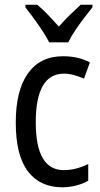

<svg xmlns="http://www.w3.org/2000/svg" viewBox="-20 -837 427 816"><path d="M245 -41Q150 -41 98.5 -109Q47 -177 47 -316Q47 -453 99 -525.5Q151 -598 248 -598Q282 -598 311 -591Q340 -584 362 -572L337 -503Q316 -512 294 -518Q272 -524 252 -524Q132 -524 132 -317Q132 -114 251 -114Q279 -114 305 -121Q331 -128 355 -140V-69Q333 -56 303.5 -48.5Q274 -41 245 -41ZM189 -657Q172 -690 143 -731.5Q114 -773 88 -806V-817H138Q159 -800 183 -775Q207 -750 230 -724Q256 -753 276.5 -773Q297 -793 323 -817H373V-806Q357 -786 337 -760Q317 -734 299 -707Q281 -680 270 -657Z"/></svg>

Font: Noto Sans Tamil UI Condensed
Style: Regular
Weight: 400
Width: 3
Designer: Jelle Bosma - Monotype Design Team
Foundry: Monotype Imaging Inc.
Version: Version 2.004; ttfautohint (v1.8.4.7-5d5b)